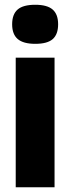

<svg xmlns="http://www.w3.org/2000/svg" viewBox="-20 -786 295 806"><path d="M128 -602Q78 -602 54.5 -622Q31 -642 31 -684Q31 -726 54 -746Q77 -766 128 -766Q178 -766 201 -746Q224 -726 224 -684Q224 -642 201.5 -622Q179 -602 128 -602ZM46 0V-544H209V0Z"/></svg>

Font: Georama
Style: Bold
Weight: 700
Designer: Jean-Baptiste Levee
Foundry: Production Type
Version: Version 1.000